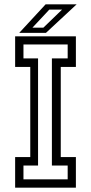

<svg xmlns="http://www.w3.org/2000/svg" viewBox="-20 -868 421 888"><path d="M50 0V-141.5H120V-558.5H50V-700H331V-558.5H261V-141.5H331V0ZM88.5 -38.5H293V-102.5H220V-598H293V-662.5H88.5V-598H156V-102.5H88.5ZM69 -716 191 -848H334.5L192.5 -716ZM130 -740H180.5L267 -823.5H208Z"/></svg>

Font: Tourney Condensed
Style: Regular
Weight: 400
Width: 3
Designer: Tyler Finck
Foundry: Etcetera Type Co
Version: Version 1.010; ttfautohint (v1.8.3)